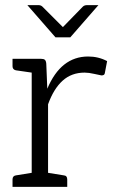

<svg xmlns="http://www.w3.org/2000/svg" viewBox="-20 -731 454 751"><path d="M399 -492 390 -445Q389 -436 377 -436Q370 -437 348.5 -442Q327 -447 311 -447Q260 -447 225 -415.5Q190 -384 168 -323V-55L230 -45Q243 -44 243 -29V0H29V-29Q29 -43 42 -45L104 -55V-447L42 -456Q29 -459 29 -472V-501H140Q151 -501 155.5 -497Q160 -493 161 -482L165 -384Q218 -510 325 -510Q365 -510 399 -492ZM365 -711 255 -585H197L87 -711H130Q140 -711 146 -705L226 -625L304 -705Q310 -711 321 -711Z"/></svg>

Font: Aleo Light
Style: Regular
Weight: 300
Designer: Alessio Laiso
Foundry: Alessio Laiso
Version: Version 2.000